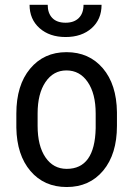

<svg xmlns="http://www.w3.org/2000/svg" viewBox="-20 -750 542 780"><path d="M46.4 -288.6V-231C47.7 -157.1 66.8 -98.5 103.8 -55.2C140.7 -11.9 189.8 9.8 251 9.8C312.8 9.8 362.3 -12.5 399.4 -57.1C436.5 -101.7 455.1 -162.3 455.1 -238.8V-294.4C454.1 -369.6 435 -429 397.7 -472.7C360.4 -516.3 311.2 -538.1 250 -538.1C188.8 -538.1 139.6 -515.7 102.3 -470.9C65 -426.2 46.4 -365.4 46.4 -288.6ZM132.8 -238.8V-289.1C132.8 -342.8 143.5 -385.3 164.8 -416.7C186.1 -448.2 214.5 -463.9 250 -463.9C286.1 -463.9 314.9 -448.2 336.4 -416.7C357.9 -385.3 368.7 -342.6 368.7 -288.6V-229C366.4 -119 327.1 -64 251 -64C214.8 -64 186.1 -79.5 164.8 -110.6C143.5 -141.7 132.8 -184.4 132.8 -238.8ZM392.6 -730.5H319.3C319.3 -707.4 312.9 -689.5 300 -676.8C287.2 -664.1 269.4 -657.7 246.6 -657.7C222.8 -657.7 204.8 -664.1 192.4 -677C180 -689.9 173.8 -707.7 173.8 -730.5H100.1C100.1 -691.4 113.6 -659.8 140.6 -635.7C167.6 -611.7 203 -599.6 246.6 -599.6C290.2 -599.6 325.4 -611.6 352.3 -635.5C379.2 -659.4 392.6 -691.1 392.6 -730.5Z"/></svg>

Font: Roboto Condensed
Style: Regular
Weight: 400
Designer: Google
Version: Version 2.134; 2016